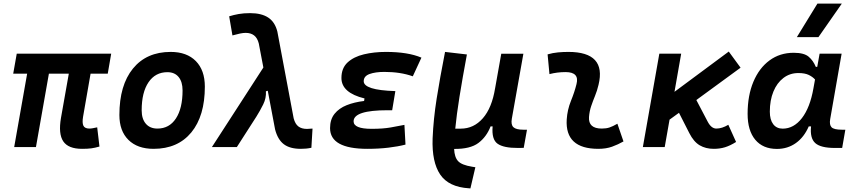

<svg xmlns="http://www.w3.org/2000/svg" viewBox="-20 -815 4728 1064"><path d="M435.1 9.8Q358.4 9.8 330.6 -31.7Q302.7 -73.2 317.9 -161.6L361.3 -406.7H251L179.2 0H58.6L130.4 -406.7H53.2L72.8 -517.6H596.2L577.1 -406.7H481.9L440.4 -168.5Q434.6 -134.3 442.1 -118.4Q449.7 -102.5 475.6 -102.5Q484.4 -102.5 494.6 -104.5Q504.9 -106.4 518.6 -109.4L531.2 -2.9Q505.9 4.4 485.8 7.1Q465.8 9.8 435.1 9.8Z M831.1 9.8Q741.7 9.8 691.7 -39.8Q641.6 -89.4 641.6 -177.7Q641.6 -342.8 716.8 -435.1Q792 -527.3 925.8 -527.3Q1015.1 -527.3 1065.2 -476.6Q1115.2 -425.8 1115.2 -335Q1115.2 -172.4 1040.3 -81.3Q965.3 9.8 831.1 9.8ZM852.5 -102.5Q918 -102.5 954.8 -158.4Q991.7 -214.4 991.7 -314Q991.7 -361.8 969.7 -388.4Q947.8 -415 907.7 -415Q840.8 -415 803 -359.1Q765.1 -303.2 765.1 -203.6Q765.1 -156.2 788.1 -129.4Q811 -102.5 852.5 -102.5Z M1647 9.8Q1586.4 9.8 1552.7 -15.9Q1519 -41.5 1504.4 -98.1L1463.9 -312L1453.6 -309.1Q1456.1 -271.5 1438.5 -236.1Q1420.9 -200.7 1400.9 -168.9L1292.5 0H1154.3L1439.5 -440.9L1414.1 -574.2Q1406.2 -605 1387.9 -618.9Q1369.6 -632.8 1341.8 -632.8Q1328.1 -632.8 1310.3 -629.2Q1292.5 -625.5 1268.1 -618.7L1250 -724.6Q1274.9 -732.4 1302.7 -737.3Q1330.6 -742.2 1366.2 -742.2Q1429.2 -742.2 1466.6 -717.5Q1503.9 -692.9 1517.1 -639.6L1607.4 -159.2Q1615.7 -127.9 1633.5 -114.3Q1651.4 -100.6 1681.2 -100.6Q1685.1 -100.6 1692.4 -101.3Q1699.7 -102.1 1711.9 -102.5L1705.6 3.9Q1689.9 7.3 1676 8.5Q1662.1 9.8 1647 9.8Z M2016.1 9.8Q1809.1 9.8 1809.1 -105Q1809.1 -153.3 1834 -184.3Q1858.9 -215.3 1901.4 -232.2Q1943.8 -249 1997.6 -255.4L2000 -269.5Q1872.1 -300.8 1872.1 -382.8Q1872.1 -437.5 1906.2 -469Q1940.4 -500.5 1996.6 -513.9Q2052.7 -527.3 2118.7 -527.3Q2241.2 -527.3 2315.4 -495.6L2267.6 -392.1Q2199.2 -416.5 2109.9 -416.5Q2060.1 -416.5 2027.8 -404.8Q1995.6 -393.1 1995.6 -364.7Q1995.6 -340.8 2038.3 -326.9Q2081.1 -313 2170.9 -310.1L2153.3 -204.1H2127.9Q1939.5 -204.1 1939.5 -142.6Q1939.5 -101.1 2039.6 -101.1Q2102.1 -101.1 2144.5 -108.6Q2187 -116.2 2221.2 -123L2227.1 -13.7Q2185.5 -2.9 2132.1 3.4Q2078.6 9.8 2016.1 9.8Z M2586.9 229 2579.1 228.5Q2466.8 221.7 2419.7 152.6Q2372.6 83.5 2377.4 -48.3Q2381.8 -154.8 2399.9 -269Q2418 -383.3 2446.3 -527.3L2567.4 -513.2Q2542.5 -379.4 2526.4 -279.1Q2510.3 -178.7 2502.9 -102.1H2533.2Q2605.5 -102.1 2655.8 -159.7Q2706.1 -217.3 2723.6 -325.7V-325.2L2757.8 -517.1H2880.4L2816.4 -157.2Q2810.5 -124 2825.2 -110.1Q2839.8 -96.2 2880.4 -96.2H2900.4L2882.3 4.4L2851.1 4.9Q2771 5.4 2737.3 -18.6Q2703.6 -42.5 2710 -114.7H2698.7Q2676.3 -56.6 2631.1 -22.7Q2585.9 11.2 2496.6 10.3Q2498.5 56.2 2518.6 77.9Q2538.6 99.6 2596.2 108.9L2614.3 111.8Z M3401.4 -129.4 3435.1 -31.2Q3405.3 -14.2 3372.1 -2.2Q3338.9 9.8 3295.9 9.8Q3110.4 9.8 3120.6 -153.3Q3124 -206.5 3144 -255.9Q3164.1 -305.2 3174.8 -349.1Q3191.9 -415.5 3114.3 -415.5Q3067.9 -415.5 3024.9 -404.3L3014.6 -513.7Q3043.5 -522 3072.3 -524.7Q3101.1 -527.3 3129.9 -527.3Q3341.3 -527.3 3296.9 -345.2Q3289.1 -312 3277.3 -283.4Q3265.6 -254.9 3256.1 -226.8Q3246.6 -198.7 3244.1 -166.5Q3239.7 -102.5 3314.9 -102.5Q3339.4 -102.5 3357.7 -108.6Q3376 -114.7 3401.4 -129.4Z M3542.5 0 3633.8 -517.6H3754.9L3717.8 -306.2L4018.6 -529.3L4084 -439.9L3838.9 -260.7L3901.9 -140.6Q3921.9 -102.5 3949.7 -102.5Q3981 -102.5 4016.1 -123.5L4059.1 -28.3Q4026.4 -7.8 3997.8 1Q3969.2 9.8 3935.5 9.8Q3890.6 9.8 3857.4 -9.8Q3824.2 -29.3 3799.8 -77.6L3742.7 -189.9L3690.4 -151.9L3663.6 0Z M4508.8 -444.3 4522 -517.6H4644L4580.6 -154.8Q4575.2 -123.5 4588.1 -109.9Q4601.1 -96.2 4645.5 -96.2H4664.6L4647 4.9H4606.4Q4527.8 4.9 4497.8 -22.2Q4467.8 -49.3 4474.6 -114.7H4461.9Q4436 -54.7 4390.4 -22.2Q4344.7 10.3 4285.6 10.3Q4208 10.3 4165.5 -40.5Q4123 -91.3 4123 -184.1Q4123 -285.6 4155 -361.8Q4187 -438 4244.4 -480.2Q4301.8 -522.5 4378.4 -522.5Q4436 -522.5 4461.4 -500.7Q4486.8 -479 4501 -444.3ZM4404.3 -410.2Q4356.9 -410.2 4321.3 -382.8Q4285.6 -355.5 4265.9 -307.4Q4246.1 -259.3 4246.1 -196.3Q4246.1 -151.4 4264.9 -126.7Q4283.7 -102.1 4317.4 -102.1Q4378.9 -102.1 4424.1 -160.6Q4469.2 -219.2 4487.8 -325.7L4496.6 -374.5Q4483.4 -389.2 4461.9 -399.7Q4440.4 -410.2 4404.3 -410.2ZM4396 -609.4 4509.8 -794.9H4645L4515.6 -609.4Z"/></svg>

Font: Cascadia Code NF SemiBold
Style: Italic
Weight: 600
Italic angle: -10°
Monospace: yes
Designer: Aaron Bell
Foundry: Saja Typeworks
Version: Version 2404.023; ttfautohint (v1.8.4)